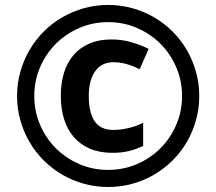

<svg xmlns="http://www.w3.org/2000/svg" viewBox="-20 -744 872 774"><path d="M437 -493.2Q389.6 -493.2 363.8 -457Q337.9 -420.9 337.9 -356.9Q337.9 -291 361.3 -255.6Q384.8 -220.2 437 -220.2Q464.8 -220.2 497.1 -227.5Q529.3 -234.9 557.1 -249V-155.8Q529.3 -142.6 500.5 -135.3Q471.7 -127.9 434.1 -127.9Q381.8 -127.9 342.8 -144.5Q303.7 -161.1 277.6 -191.4Q251.5 -221.7 238.3 -263.9Q225.1 -306.2 225.1 -357.9Q225.1 -408.2 237.8 -450Q250.5 -491.7 276.1 -521.7Q301.8 -551.8 340.3 -568.4Q378.9 -585 430.2 -585Q470.7 -585 508.3 -574.2Q545.9 -563.5 579.1 -546.9L543 -464.8Q487.8 -493.2 437 -493.2ZM48.8 -356.9Q48.8 -407.7 62 -454.6Q75.2 -501.5 98.9 -542.2Q122.6 -583 156.2 -616.7Q189.9 -650.4 230.7 -674.1Q271.5 -697.8 318.4 -710.9Q365.2 -724.1 416 -724.1Q466.8 -724.1 513.7 -710.9Q560.5 -697.8 601.3 -674.1Q642.1 -650.4 675.8 -616.7Q709.5 -583 733.2 -542.2Q756.8 -501.5 770 -454.6Q783.2 -407.7 783.2 -356.9Q783.2 -306.2 770 -259.3Q756.8 -212.4 733.2 -171.6Q709.5 -130.9 675.8 -97.4Q642.1 -64 601.3 -40Q560.5 -16.1 513.7 -3.2Q466.8 9.8 416 9.8Q365.2 9.8 318.4 -3.2Q271.5 -16.1 230.7 -40Q189.9 -64 156.2 -97.4Q122.6 -130.9 98.9 -171.6Q75.2 -212.4 62 -259.3Q48.8 -306.2 48.8 -356.9ZM118.2 -356.9Q118.2 -294.9 141.6 -240.7Q165 -186.5 205.3 -146.2Q245.6 -106 299.8 -82.5Q354 -59.1 416 -59.1Q478 -59.1 532.2 -82.5Q586.4 -106 626.7 -146.2Q667 -186.5 690.4 -240.7Q713.9 -294.9 713.9 -356.9Q713.9 -418.9 690.4 -473.1Q667 -527.3 626.7 -567.6Q586.4 -607.9 532.2 -631.3Q478 -654.8 416 -654.8Q354 -654.8 299.8 -631.3Q245.6 -607.9 205.3 -567.6Q165 -527.3 141.6 -473.1Q118.2 -418.9 118.2 -356.9Z"/></svg>

Font: Droid Sans
Style: Bold
Weight: 700
Foundry: Ascender Corporation
Version: Version 1.00 build 112